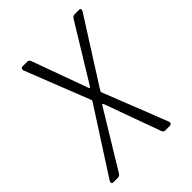

<svg xmlns="http://www.w3.org/2000/svg" viewBox="-155 -581 659 659"><g transform="rotate(-45 175.0 -251.0)"><path d="M8 0H29C34 0 39 -2 42 -7L168 -214C169 -217 173 -217 174 -214L249 -7C251 -2 255 0 260 0H281C288 0 292 -5 290 -12L197 -248C197 -250 197 -252 198 -254L348 -490C352 -497 350 -502 343 -502H322C317 -502 312 -500 309 -495L183 -289C182 -286 178 -286 177 -289L102 -495C100 -500 96 -502 91 -502H69C63 -502 59 -497 61 -490L154 -254C155 -252 155 -250 154 -248L2 -12C-1 -5 1 0 8 0Z"/></g></svg>

Font: Barlow Condensed ExtraLight
Style: Italic
Weight: 275
Width: 3
Italic angle: -7°
Designer: Jeremy Tribby
Foundry: Tribby Type
Version: Version 1.422;hotconv 1.0.109;makeotfexe 2.5.65596